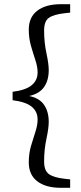

<svg xmlns="http://www.w3.org/2000/svg" viewBox="-20 -735 384 914"><path d="M40 -258V-298Q103 -306 131 -329.5Q159 -353 159 -390Q159 -417 148.5 -448.5Q138 -480 127.5 -516.5Q117 -553 117 -594Q117 -653 157.5 -684Q198 -715 269 -715H314V-675L287 -672Q235 -666 212.5 -650Q190 -634 190 -590Q190 -533 201 -482Q212 -431 212 -401Q212 -353 190 -321Q168 -289 119 -278Q168 -268 190 -235.5Q212 -203 212 -155Q212 -125 201 -74Q190 -23 190 34Q190 77 212.5 93.5Q235 110 287 116L314 119V159H269Q198 159 157.5 128Q117 97 117 38Q117 -4 127.5 -40Q138 -76 148.5 -107.5Q159 -139 159 -166Q159 -204 131 -227Q103 -250 40 -258Z"/></svg>

Font: Source Serif Pro
Style: Regular
Weight: 400
Designer: Frank Grießhammer
Foundry: Adobe Systems Incorporated
Version: Version 3.001;hotconv 1.0.111;makeotfexe 2.5.65597